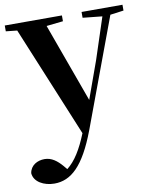

<svg xmlns="http://www.w3.org/2000/svg" viewBox="-96 -604 767 943"><g transform="rotate(-10 287.5 -132.5)"><path d="M376 -507 473 -497 405 -290 338 -104 195 -498 278 -507V-536H-7V-507L49 -501L277 51C246 128 214 180 173 212L158 194C133 165 106 144 71 144C36 144 1 162 -5 201C-2 245 47 271 99 271C182 271 248 212 312 43L513 -498L580 -507V-536H376Z"/></g></svg>

Font: GenRyuMin2 TW B
Style: Regular
Weight: 700
Version: Version 2.100;PS 2.1;hotconv 16.6.51;makeotf.lib2.5.65220 DE